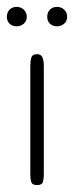

<svg xmlns="http://www.w3.org/2000/svg" viewBox="-31 -535 214 555"><path d="M76.2 0Q62.5 0 59.6 -8.3Q56.6 -16.6 56.6 -30.8V-344.2Q56.6 -358.4 59.6 -368.4Q62.5 -378.4 76.2 -378.4Q88.4 -378.4 92 -368.2Q95.7 -357.9 95.7 -345.2V-30.8Q95.7 -18.1 93 -9Q90.3 0 76.2 0ZM133.8 -459Q121.1 -459 113.3 -466.6Q105.5 -474.1 105.5 -486.3Q105.5 -499 113.3 -507.1Q121.1 -515.1 133.8 -515.1Q146 -515.1 154.5 -507.1Q163.1 -499 163.1 -486.3Q163.1 -474.1 154.5 -466.6Q146 -459 133.8 -459ZM17.1 -459Q4.4 -459 -3.4 -466.6Q-11.2 -474.1 -11.2 -486.3Q-11.2 -499 -3.4 -507.1Q4.4 -515.1 17.1 -515.1Q29.3 -515.1 37.8 -507.1Q46.4 -499 46.4 -486.3Q46.4 -474.1 37.8 -466.6Q29.3 -459 17.1 -459Z"/></svg>

Font: Gruppo
Style: Regular
Weight: 400
Designer: Vernon Adams
Foundry: Vernon Adams
Version: Version 1.001; ttfautohint (v1.8.4.7-5d5b);gftools[0.9.28]